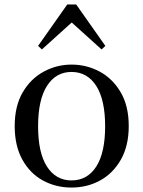

<svg xmlns="http://www.w3.org/2000/svg" viewBox="-20 -827 644 862"><path d="M301 15Q231 15 173 -16.5Q115 -48 80.5 -110Q46 -172 46 -261Q46 -351 82 -412.5Q118 -474 176.5 -505.5Q235 -537 301 -537Q369 -537 427.5 -505.5Q486 -474 522 -412.5Q558 -351 558 -261Q558 -172 522.5 -110Q487 -48 429 -16.5Q371 15 301 15ZM301 -17Q372 -17 412 -79Q452 -141 452 -260Q452 -379 412 -441.5Q372 -504 301 -504Q231 -504 191 -441.5Q151 -379 151 -260Q151 -141 191 -79Q231 -17 301 -17ZM436 -605 271 -754H333L168 -605L151 -621L282 -807H322L453 -621Z"/></svg>

Font: Noto Serif TC ExtraLight Medium
Style: Regular
Weight: 500
Version: Version 2.002-H1;hotconv 1.1.0;makeotfexe 2.6.0